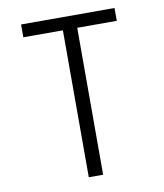

<svg xmlns="http://www.w3.org/2000/svg" viewBox="-83 -803 741 870"><g transform="rotate(-10 288.0 -367.5)"><path d="M255 0H321V-676H503V-735H73V-676H255Z"/></g></svg>

Font: Iosevka Sparkle Light
Style: Regular
Weight: 300
Designer: Belleve Invis
Foundry: Belleve Invis
Version: Version 4.5.0; ttfautohint (v1.8.3)